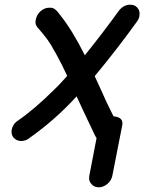

<svg xmlns="http://www.w3.org/2000/svg" viewBox="-20 -584 614 817"><path d="M391 3Q387 -2 384 -8Q322 -138 312 -161L306 -174Q216 -75 107 2Q91 16 70 16Q51 16 38 2Q29 -9 29 -24Q29 -29 30 -33Q35 -55 51 -67Q128 -120 211 -203Q225 -216 227 -218.5Q229 -221 266 -261L264 -265Q245 -307 217 -358L209 -371Q190 -411 139 -468Q131 -478 131 -490Q131 -495 132 -500Q137 -523 153.5 -537Q170 -551 188 -551H199Q216 -549 236 -520Q286 -458 341 -349Q417 -443 487 -540Q507 -564 534 -564Q547 -564 557 -558Q574 -546 574 -526Q574 -521 573 -515Q571 -503 562 -491Q477 -373 383 -260L406 -210Q433 -148 463 -89Q501 -86 501 -59Q501 -55 500 -50L458 164Q454 184 437 198.5Q420 213 400 213Q380 213 368 198Q359 187 359 174Q359 169 360 164Z"/></svg>

Font: Bad Comic
Style: Italic
Weight: 400
Italic angle: -11°
Designer: GGBotNet
Foundry: GGBotNet
Version: 0.95